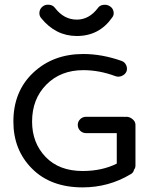

<svg xmlns="http://www.w3.org/2000/svg" viewBox="-20 -790 666 832"><path d="M338 22Q200 22 119 -59Q38 -140 38 -263Q38 -394 124 -475Q210 -556 341 -556Q422 -556 507 -526Q521 -521 527 -507Q533 -493 528 -480Q522 -467 508 -461Q494 -455 480 -460Q411 -486 341 -486Q243 -486 181 -423.5Q119 -361 119 -263Q119 -171 177.5 -110Q236 -49 338 -49Q422 -49 486 -81V-213H354Q338 -213 327.5 -223.5Q317 -234 317 -249Q317 -263 327.5 -273.5Q338 -284 354 -284H515Q519 -284 521 -283Q523 -284 527 -284Q542 -284 554.5 -273.5Q567 -263 567 -249V-73Q567 -62 561 -55Q558 -41 546 -35Q451 22 338 22ZM313 -634Q221 -634 158 -712Q149 -723 151 -738Q153 -753 165 -762Q176 -771 192.5 -769.5Q209 -768 218 -756Q257 -705 313 -705Q366 -705 404 -755Q412 -767 428 -769Q444 -771 456 -763Q469 -755 472 -740Q475 -725 466 -714Q410 -634 313 -634Z"/></svg>

Font: Hoogli Semibold
Style: Regular
Weight: 600
Designer: Anand Singh Naorem
Foundry: Brand New Type
Version: Version 1.00 b007